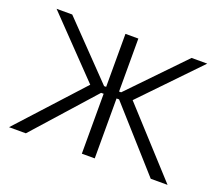

<svg xmlns="http://www.w3.org/2000/svg" viewBox="-93 -652 898 783"><g transform="rotate(20 356.0 -260.0)"><path d="M328 0H384V-260H395L627 0H700L448 -276L683 -520H615L393 -290H384V-520H328V-290H319L97 -520H29L264 -276L12 0H85L317 -260H328Z"/></g></svg>

Font: Fixel Display Light
Style: Regular
Weight: 300
Designer: AlfaBravo + MacPaw
Foundry: Kyrylo Tkachov, Marchela Mozhyna, Serhii Makarenko, Maria Weinstein, Zakhar Kryvoshyya
Version: Version 1.211